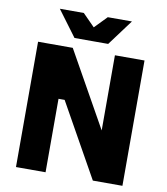

<svg xmlns="http://www.w3.org/2000/svg" viewBox="-100 -1029 965 1112"><g transform="rotate(10 383.0 -473.5)"><path d="M274 -795 161 -947H302L373 -875L443 -947H585L472 -795ZM70 0V-737H274L522 -295V-737H696V0H522L280 -432H244V0Z"/></g></svg>

Font: Tomorrow
Style: Bold
Weight: 700
Designer: Tony de Marco, Monica Rizzolli
Foundry: Just in Type
Version: Version 2.002